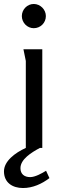

<svg xmlns="http://www.w3.org/2000/svg" viewBox="-46 -745 317 967"><path d="M185 -664C185 -697 157 -725 124 -725C91 -725 64 -697 64 -664C64 -631 91 -603 124 -603C158 -603 185 -630 185 -664ZM203 152 186 115C165 128 131 147 106 147C77 147 57 132 57 102C57 57 112 23 155 0H167V-497H72L84 -438V0C29 25 -26 67 -26 118C-26 175 17 202 70 202C119 202 165 181 203 152Z"/></svg>

Font: Rosario
Style: Regular
Weight: 400
Designer: Hector Gatti
Foundry: Omnibus Type
Version: Version 1.100